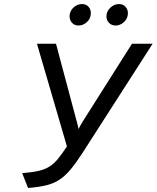

<svg xmlns="http://www.w3.org/2000/svg" viewBox="-20 -916 774 948"><path d="M118.5 12 89.5 -61Q138.5 -65 170.2 -72.2Q202 -79.5 224.5 -93.8Q247 -108 266.5 -132Q286 -156 310.5 -193L162.5 -700H256.5L359.5 -314Q362 -306 364 -297Q366 -288 367.5 -279Q372 -288 378 -298.2Q384 -308.5 388.5 -316L631.5 -700H733.5L385.5 -158Q354 -109.5 327.5 -78Q301 -46.5 272.5 -28Q244 -9.5 207.2 -0.8Q170.5 8 118.5 12ZM550.5 -790Q531 -790 518.2 -803.2Q505.5 -816.5 505.5 -835Q505.5 -860.5 525 -878.2Q544.5 -896 567.5 -896Q587 -896 599.2 -883Q611.5 -870 611.5 -851Q611.5 -834 602.8 -820.2Q594 -806.5 580 -798.2Q566 -790 550.5 -790ZM367.5 -790Q348 -790 335.8 -803.2Q323.5 -816.5 323.5 -835Q323.5 -852 332.2 -865.8Q341 -879.5 355 -887.8Q369 -896 384.5 -896Q405 -896 416.8 -883Q428.5 -870 428.5 -851Q428.5 -825.5 410 -807.8Q391.5 -790 367.5 -790Z"/></svg>

Font: Overpass
Style: Italic
Weight: 400
Italic angle: -10°
Designer: Delve Withrington, Dave Bailey, Thomas Jockin
Foundry: Delve Fonts LLC
Version: Version 4.000